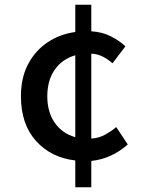

<svg xmlns="http://www.w3.org/2000/svg" viewBox="-20 -756 610 816"><path d="M300 40V-74Q197 -86 133 -157Q69 -228 69 -347Q69 -426 99.5 -483.5Q130 -541 182 -576Q234 -611 300 -620V-736H368V-623Q415 -620 451.5 -601.5Q488 -583 513 -559L458 -487Q438 -505 415.5 -516Q393 -527 368 -528V-167Q400 -169 426.5 -183.5Q453 -198 474 -216L523 -142Q454 -81 368 -72V40ZM300 -173V-521Q244 -505 212.5 -459.5Q181 -414 181 -347Q181 -280 212.5 -234.5Q244 -189 300 -173Z"/></svg>

Font: Source Han Sans TC Medium
Style: Regular
Weight: 500
Designer: Ryoko NISHIZUKA Ë•øÂ°öÊ∂ºÂ≠ê (kana, bopomofo & ideographs); Paul D. Hunt (Latin, Greek & Cyrillic); Sandoll Communicatio
Foundry: Adobe
Version: Version 2.004;hotconv 1.0.118;makeotfexe 2.5.65603